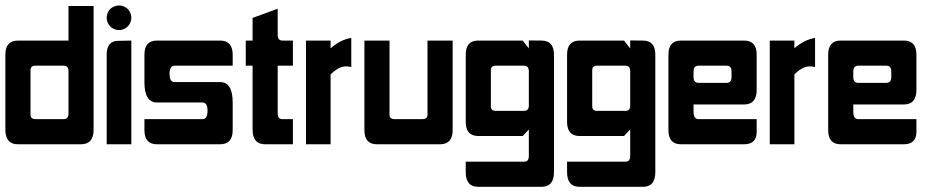

<svg xmlns="http://www.w3.org/2000/svg" viewBox="-20 -538 3486 716"><path d="M235.4 -114.7V-272.9Q235.4 -293 217.8 -293H112.3Q93.8 -293 93.8 -276.4V-110.4Q93.8 -93.8 112.3 -93.8H217.8Q235.4 -93.8 235.4 -114.7ZM235.4 -515.6H329.1V-54.7Q329.1 0 282.2 0H46.9Q0 0 0 -54.7V-334Q0 -386.7 46.9 -386.7H235.4Z M377.9 0V-334Q377.9 -385.7 420.9 -385.7L469.7 -386.7V0ZM423.8 -517.6Q435.5 -517.6 446.5 -511.7Q457.5 -505.9 463.6 -494.9Q469.7 -483.9 469.7 -471.7Q469.7 -460 463.6 -449Q457.5 -438 446.5 -431.9Q435.5 -425.8 423.8 -425.8Q412.1 -425.8 401.1 -431.9Q390.1 -438 384 -449Q377.9 -460 377.9 -471.7Q377.9 -483.9 384 -494.9Q390.1 -505.9 401.4 -511.7Q412.6 -517.6 423.8 -517.6Z M630.9 -293Q612.3 -293 612.3 -262.7Q612.3 -231.9 630.9 -231.9H800.8Q847.7 -231.9 847.7 -155.8V-52.7Q847.7 0 800.8 0H565.4Q518.6 0 518.6 -52.7V-93.8H735.4Q753.9 -93.8 753.9 -125Q753.9 -155.8 735.4 -155.8H565.4Q518.6 -155.8 518.6 -231.9V-334Q518.6 -386.7 565.4 -386.7H800.8Q847.7 -386.7 847.7 -334V-293Z M921.9 -293H896.5V-386.7H921.9V-471.2L1015.6 -505.4V-407.7Q1015.6 -386.7 1033.2 -386.7H1072.3V-293H1015.6V-114.7Q1015.6 -93.8 1033.2 -93.8H1072.3V0H968.8Q921.9 0 921.9 -54.7Z M1212.9 -260.3V0H1121.1V-386.7H1212.9V-357.9Q1249.5 -390.1 1290 -396.5V-288.1Q1279.8 -290.5 1270.5 -290.5Q1242.7 -290.5 1212.9 -260.3Z M1432.6 -386.7V-110.4Q1432.6 -93.8 1451.2 -93.8H1555.7Q1574.2 -93.8 1574.2 -110.4V-386.7H1668V-52.7Q1668 0 1621.1 0H1385.7Q1338.9 0 1338.9 -52.7V-386.7Z M1952.1 -272Q1952.1 -293 1934.6 -293H1829.1Q1810.5 -293 1810.5 -276.4V-141.1Q1810.5 -124.5 1829.1 -124.5H1934.6Q1952.1 -124.5 1952.1 -144.5ZM1763.7 158.7Q1716.8 158.7 1716.8 104V64.9H1934.6Q1952.1 64.9 1952.1 43.9V-55.2L1929.2 -30.8H1763.7Q1716.8 -30.8 1716.8 -83.5V-334Q1716.8 -386.7 1763.7 -386.7H1929.2L1952.1 -357.4V-387.2L1999 -386.7Q2045.9 -386.7 2045.9 -334V104Q2045.9 158.7 1999 158.7Z M2330.1 -272Q2330.1 -293 2312.5 -293H2207Q2188.5 -293 2188.5 -276.4V-141.1Q2188.5 -124.5 2207 -124.5H2312.5Q2330.1 -124.5 2330.1 -144.5ZM2141.6 158.7Q2094.7 158.7 2094.7 104V64.9H2312.5Q2330.1 64.9 2330.1 43.9V-55.2L2307.1 -30.8H2141.6Q2094.7 -30.8 2094.7 -83.5V-334Q2094.7 -386.7 2141.6 -386.7H2307.1L2330.1 -357.4V-387.2L2377 -386.7Q2423.8 -386.7 2423.8 -334V104Q2423.8 158.7 2377 158.7Z M2472.7 -334Q2472.7 -386.7 2519.5 -386.7H2754.9Q2801.8 -386.7 2801.8 -334V-203.1Q2801.8 -148.4 2754.9 -148.4H2566.4V-121.1Q2566.4 -93.8 2585 -93.8H2801.8V-46.9Q2801.8 0 2754.9 0H2519.5Q2472.7 0 2472.7 -52.7ZM2689.5 -293H2585Q2566.4 -293 2566.4 -271.5V-250.5Q2566.4 -229 2585 -229H2689.5Q2708 -229 2708 -250.5V-271.5Q2708 -293 2689.5 -293Z M2942.4 -260.3V0H2850.6V-386.7H2942.4V-357.9Q2979 -390.1 3019.5 -396.5V-288.1Q3009.3 -290.5 3000 -290.5Q2972.2 -290.5 2942.4 -260.3Z M3068.4 -334Q3068.4 -386.7 3115.2 -386.7H3350.6Q3397.5 -386.7 3397.5 -334V-203.1Q3397.5 -148.4 3350.6 -148.4H3162.1V-121.1Q3162.1 -93.8 3180.7 -93.8H3397.5V-46.9Q3397.5 0 3350.6 0H3115.2Q3068.4 0 3068.4 -52.7ZM3285.2 -293H3180.7Q3162.1 -293 3162.1 -271.5V-250.5Q3162.1 -229 3180.7 -229H3285.2Q3303.7 -229 3303.7 -250.5V-271.5Q3303.7 -293 3285.2 -293Z"/></svg>

Font: Aswaq
Style: Regular
Weight: 400
Designer: Husham Jawad
Version: Version 1.000;November 3, 2021;FontCreator 14.0.0.2814 32-bi